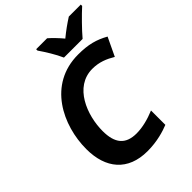

<svg xmlns="http://www.w3.org/2000/svg" viewBox="-263 -1063 1201 1201"><g transform="rotate(-45 337.5 -462.0)"><path d="M322 10C409 10 477 -12 517 -28V-155C462 -132 405 -117 352 -117C255 -117 212 -170 212 -278C212 -417 282 -599 442 -599C502 -599 549 -579 594 -552L652 -674C589 -709 533 -725 442 -725C177 -725 60 -479 60 -270C60 -99 149 10 322 10ZM280 -934V-922C307 -883 346 -821 366 -774H531C566 -816 636 -887 675 -922V-934H569C530 -909 495 -884 456 -852C433 -880 400 -914 377 -934Z"/></g></svg>

Font: BC Sans
Style: Bold Italic
Weight: 700
Italic angle: -12°
Designer: Monotype Design Team
Province of B.C.
Foundry: Monotype Imaging Inc.
Version: Version 2.000;GOOG;noto-source:20170915:90ef993387c0